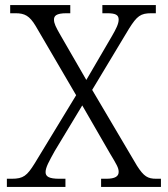

<svg xmlns="http://www.w3.org/2000/svg" viewBox="-20 -734 659 754"><path d="M7 0H237V-32H213C172 -32 159 -41 159 -58C159 -77 173 -101 195 -141L303 -320L411 -133C438 -88 446 -75 446 -59C446 -42 433 -32 397 -32H377V0H612V-32H594C560 -32 545 -41 518 -83L342 -381L487 -622C518 -671 532 -682 574 -682H592V-714H382V-682H400C433 -682 446 -676 446 -657C446 -640 435 -619 420 -593L319 -420L218 -595C199 -628 192 -642 192 -657C192 -671 200 -682 241 -682H256V-714H20V-682H41C77 -682 96 -672 120 -632L279 -360L116 -92C86 -44 72 -32 26 -32H7Z"/></svg>

Font: Noto Serif Tamil Light
Style: Italic
Weight: 300
Italic angle: -12°
Designer: Indian Type Foundry, Tom Grace, and the Monotype Design Team
Foundry: Monotype Imaging Inc.
Version: Version 2.003